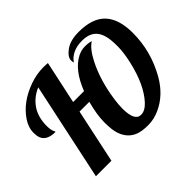

<svg xmlns="http://www.w3.org/2000/svg" viewBox="-157 -1002 1260 1260"><g transform="rotate(-45 473.0 -372.0)"><path d="M415 -376H324.2L244.1 0H100.1L245.1 -680.2Q178.7 -651.9 141.8 -596.7Q105 -541.5 105 -460.9Q105 -421.4 117.2 -399.9Q119.1 -396 119.1 -393.1Q38.1 -393.1 19 -444.3Q12.2 -462.9 12.2 -490.2Q12.2 -540.5 43.9 -586.9Q107.9 -682.1 237.3 -728Q299.3 -750 362.8 -750Q383.3 -750 402.8 -748L338.9 -450.2H439.9Q495.6 -592.3 585.9 -637.7Q618.2 -653.8 651.9 -653.8Q685.5 -653.8 708 -646Q664.6 -620.1 623 -538.1Q565.4 -423.8 543.9 -274.4Q537.1 -229.5 537.1 -190.9Q537.1 -75.2 595.2 -75.2Q632.8 -75.2 670.4 -116.2Q747.6 -201.2 785.6 -364.3Q804.2 -443.8 804.2 -501.2Q804.2 -558.6 796.9 -590.8Q774.9 -693.8 666 -693.8Q615.7 -693.8 579.8 -676.5Q543.9 -659.2 525.9 -629.9Q522 -641.1 522 -651.4Q522 -685.1 566.9 -717.5Q611.8 -750 689.9 -750Q817.9 -750 877.4 -686Q937 -622.1 937 -494.1Q937 -322.8 850.6 -171.9Q788.6 -64 686 -17.6Q633.3 5.9 580.8 5.9Q528.3 5.9 495.6 -5.1Q462.9 -16.1 439.2 -40Q415.5 -64 402.3 -102.1Q389.2 -140.1 389.2 -210.2Q389.2 -280.3 415 -376Z"/></g></svg>

Font: UVF Lobster12
Style: Regular
Weight: 400
Designer: Pablo Impallari
Foundry: Pablo Impallari. www.impallari.com
Version: Version 1.004